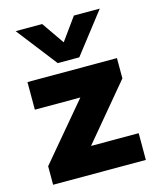

<svg xmlns="http://www.w3.org/2000/svg" viewBox="-108 -784 707 860"><g transform="rotate(-15 246.0 -354.0)"><path d="M192 -521 47 -708H170L242 -604L317 -708H437L292 -521ZM31 0V-86L250 -346H39V-474H454V-380L240 -124H461V0Z"/></g></svg>

Font: Kanit SemiBold
Style: Regular
Weight: 600
Designer: Katatrad Team
Foundry: CadsonDemak
Version: Version 2.000; ttfautohint (v1.8.3)